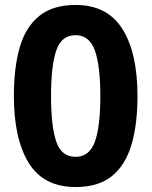

<svg xmlns="http://www.w3.org/2000/svg" viewBox="-20 -745 612 775"><path d="M535 -357Q535 -242.4 510.5 -160.2Q486 -78 431.5 -34Q377 10 285.2 10Q156 10 96 -87.3Q36 -184.6 36 -357.2Q36 -473 60 -555Q84 -637 139 -681Q194 -725 284.8 -725Q413 -725 474 -628.2Q535 -531.5 535 -357ZM186 -357.4Q186 -235 207 -173.5Q228 -112 284.9 -112Q341 -112 363 -173Q385 -234 385 -357.3Q385 -479 363 -541Q341 -603 284.9 -603Q228 -603 207 -541Q186 -479 186 -357.4Z"/></svg>

Font: Noto Sans Hanifi Rohingya
Style: Regular
Weight: 400
Designer: Monotype Design Team and DaltonMaag
Foundry: Google LLC
Version: Version 2.101